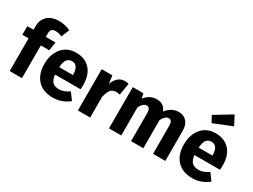

<svg xmlns="http://www.w3.org/2000/svg" viewBox="-60 -1479 2815 2140"><g transform="rotate(30 1347.5 -409.0)"><path d="M305 -642Q271 -642 256 -626Q241 -610 241 -572V-531H366L349 -421H241V0H83V-421H3V-531H83V-578Q83 -658 135.5 -708.5Q188 -759 286 -759Q365 -759 431 -725L388 -622Q348 -642 305 -642Z M871 -276Q871 -243 868 -219H540Q547 -152 577 -125Q607 -98 660 -98Q719 -98 787 -145L852 -57Q759 17 645 17Q516 17 447 -59Q378 -135 378 -263Q378 -387 443.5 -467.5Q509 -548 626 -548Q741 -548 806 -476Q871 -404 871 -276ZM716 -314V-321Q714 -443 630 -443Q589 -443 567 -413.5Q545 -384 539 -314Z M1249 -546Q1277 -546 1302 -539L1277 -386Q1247 -393 1229 -393Q1183 -393 1158.5 -362Q1134 -331 1119 -267V0H961V-531H1098L1112 -428Q1130 -483 1166.5 -514.5Q1203 -546 1249 -546Z M1948 -548Q2010 -548 2048 -505.5Q2086 -463 2086 -388V0H1928V-361Q1928 -432 1884 -432Q1839 -432 1803 -363V0H1645V-361Q1645 -432 1600 -432Q1555 -432 1519 -363V0H1361V-531H1498L1510 -468Q1570 -548 1664 -548Q1756 -548 1789 -464Q1852 -548 1948 -548Z M2558 -717 2322 -622 2278 -703 2496 -835ZM2666 -276Q2666 -243 2663 -219H2334Q2342 -152 2372 -125Q2402 -98 2455 -98Q2514 -98 2582 -145L2647 -57Q2554 17 2440 17Q2311 17 2242 -59Q2173 -135 2173 -263Q2173 -387 2238.5 -467.5Q2304 -548 2421 -548Q2536 -548 2601 -476Q2666 -404 2666 -276ZM2511 -314V-321Q2509 -443 2425 -443Q2384 -443 2361.5 -413Q2339 -383 2334 -314Z"/></g></svg>

Font: Fira Sans
Style: Bold
Weight: 700
Designer: bBox Type GmbH & Carrois Corporate GbR & Edenspiekermann AG
Foundry: bBox Type GmbH & Carrois Corporate GbR & Edenspiekermann AG
Version: Version 4.301;PS 004.301;hotconv 1.0.88;makeotf.lib2.5.64775